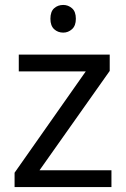

<svg xmlns="http://www.w3.org/2000/svg" viewBox="-20 -808 510 777"><path d="M431 -51H39V-109L327 -519H56V-587H424V-521L140 -119H431ZM236 -788Q256 -788 271.5 -774.5Q287 -761 287 -732Q287 -704 271.5 -690Q256 -676 236 -676Q214 -676 199 -690Q184 -704 184 -732Q184 -761 199 -774.5Q214 -788 236 -788Z"/></svg>

Font: Noto Sans Tamil UI
Style: Regular
Weight: 400
Designer: Jelle Bosma - Monotype Design Team
Foundry: Monotype Imaging Inc.
Version: Version 2.004; ttfautohint (v1.8.4.7-5d5b)